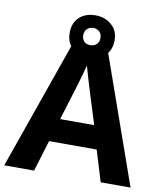

<svg xmlns="http://www.w3.org/2000/svg" viewBox="-94 -956 879 1033"><g transform="rotate(10 345.0 -440.0)"><path d="M527 0 475 -170H215L163 0H0L252 -717H437L690 0ZM387 -463Q382 -480 374 -506Q366 -532 358 -559Q350 -586 345 -606Q340 -586 331.5 -556.5Q323 -527 315.5 -500.5Q308 -474 304 -463L253 -297H439ZM344.1 -648Q290 -648 256.5 -679Q223 -710 223 -764Q223 -818 256.3 -849Q289.5 -880 343.9 -880Q396 -880 432 -849Q468 -818 468 -765.1Q468 -710 432.5 -679Q397 -648 344.1 -648ZM344 -717Q364 -717 377.5 -729.6Q391 -742.2 391 -764.1Q391 -786 377.6 -798.5Q364.2 -811 344.1 -811Q324 -811 310.5 -798.4Q297 -785.8 297 -763.9Q297 -742 309.2 -729.5Q321.3 -717 344 -717Z"/></g></svg>

Font: Noto Sans Canadian Aboriginal
Style: Regular
Weight: 400
Designer: Monotype Design Team, Typotheque's Kevin King
Foundry: Monotype Imaging Inc.
Version: Version 2.002